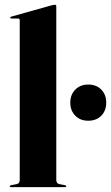

<svg xmlns="http://www.w3.org/2000/svg" viewBox="-20 -768 456 788"><path d="M211 -742V-30Q211 -15 223 -12.5L246.5 -8Q252 -6.5 252 -3.5Q252 0 247.5 0H24Q20 0 20 -3.5Q20 -6.5 26 -8L49 -12.5Q61 -15 61 -29.5V-685Q61 -692 53.5 -692H27.5Q22 -692 22 -696Q22 -698.5 27 -700L193 -746.5Q202 -748.5 205 -748.5Q211 -748.5 211 -742ZM342 -272.5Q309.5 -272.5 289 -293.2Q268.5 -314 268.5 -346.5Q268.5 -379.5 289 -400.2Q309.5 -421 342 -421Q375.5 -421 395.8 -400.2Q416 -379.5 416 -346.5Q416 -314 395.8 -293.2Q375.5 -272.5 342 -272.5Z"/></svg>

Font: Fraunces 144pt
Style: Bold
Weight: 700
Version: Version 1.000;[b76b70a41]